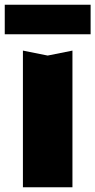

<svg xmlns="http://www.w3.org/2000/svg" viewBox="-42 -796 405 816"><path d="M160.6 -559.9 265.9 -581V0H55.4V-581ZM-21.8 -776H343.1V-650.4H-21.8Z"/></svg>

Font: Unbounded Variable
Style: Regular
Weight: 400
Designer: Luke Prowse, Jean-Baptiste Morizot, Fátima Lázaro, Florian Runge
Foundry: NaN
Version: Version 1.600;FEAKit 1.0